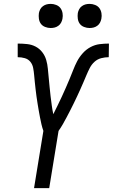

<svg xmlns="http://www.w3.org/2000/svg" viewBox="-20 -967 580 987"><path d="M155 0 203 -294Q197 -311 193 -328.5Q189 -346 185.5 -364Q182 -382 179 -399.5Q176 -417 173 -435.5Q170 -454 167.5 -472Q165 -490 163 -508Q161 -526 159 -544.5Q157 -563 155.5 -581Q154 -599 150.5 -617.5Q147 -636 136 -649.5Q125 -663 107.5 -668Q90 -673 71 -673V-743Q95 -743 119 -740.5Q143 -738 163 -727.5Q183 -717 197 -699Q211 -681 217.5 -659Q224 -637 226 -613.5Q228 -590 230.5 -566.5Q233 -543 235 -519.5Q237 -496 240 -472.5Q243 -449 246 -426Q249 -403 254 -380Q265 -402 276 -424.5Q287 -447 297.5 -469.5Q308 -492 318 -515Q328 -538 337.5 -560.5Q347 -583 356 -606.5Q365 -630 376.5 -652Q388 -674 405.5 -693.5Q423 -713 445.5 -725Q468 -737 492 -740Q516 -743 540 -743L539 -673Q520 -673 500.5 -668Q481 -663 466 -649.5Q451 -636 441.5 -617.5Q432 -599 424.5 -581Q417 -563 409 -544.5Q401 -526 393 -508Q385 -490 376.5 -472Q368 -454 359 -435.5Q350 -417 341 -399.5Q332 -382 322.5 -364Q313 -346 303 -328.5Q293 -311 281 -294L233 0ZM440 -823Q426 -823 412 -828.5Q398 -834 390 -845Q382 -856 380 -870.5Q378 -885 380 -900Q382 -910 387 -919.5Q392 -929 401 -935.5Q410 -942 420 -944.5Q430 -947 441 -947Q455 -947 469 -941.5Q483 -936 491 -925Q499 -914 501.5 -899.5Q504 -885 501 -870Q499 -860 494 -850.5Q489 -841 480 -834.5Q471 -828 461 -825.5Q451 -823 440 -823ZM240 -823Q226 -823 212 -828.5Q198 -834 190 -845Q182 -856 180 -870.5Q178 -885 180 -900Q182 -910 187 -919.5Q192 -929 201 -935.5Q210 -942 220 -944.5Q230 -947 241 -947Q255 -947 269 -941.5Q283 -936 291 -925Q299 -914 301.5 -899.5Q304 -885 301 -870Q299 -860 294 -850.5Q289 -841 280 -834.5Q271 -828 261 -825.5Q251 -823 240 -823Z"/></svg>

Font: Iosevka Term Curly
Style: Italic
Weight: 400
Italic angle: -9°
Designer: Belleve Invis
Foundry: Belleve Invis
Version: Version 32.3.0